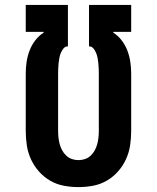

<svg xmlns="http://www.w3.org/2000/svg" viewBox="-20 -755 640 783"><path d="M300 8Q270 8 240.5 2.5Q211 -3 185 -18Q159 -33 139 -55.5Q119 -78 106.5 -105Q94 -132 89.5 -161.5Q85 -191 85 -221V-455Q85 -479 88.5 -502.5Q92 -526 100.5 -548.5Q109 -571 123.5 -590Q138 -609 158 -622V-625H85V-735H257V-566Q246 -566 239 -557.5Q232 -549 228 -539Q224 -529 222 -518.5Q220 -508 219 -497.5Q218 -487 217.5 -476.5Q217 -466 217 -455V-221Q217 -207 218.5 -193.5Q220 -180 223.5 -167Q227 -154 233.5 -142Q240 -130 250 -120.5Q260 -111 273 -106.5Q286 -102 300 -102Q314 -102 327 -106.5Q340 -111 350 -120.5Q360 -130 366.5 -142Q373 -154 376.5 -167Q380 -180 381.5 -193.5Q383 -207 383 -221V-455Q383 -466 382.5 -476.5Q382 -487 381 -497.5Q380 -508 378 -518.5Q376 -529 372 -539Q368 -549 361 -557.5Q354 -566 343 -566V-735H515V-625H442V-622Q462 -609 476.5 -590Q491 -571 499.5 -548.5Q508 -526 511.5 -502.5Q515 -479 515 -455V-221Q515 -191 510.5 -161.5Q506 -132 493.5 -105Q481 -78 461 -55.5Q441 -33 415 -18Q389 -3 359.5 2.5Q330 8 300 8Z"/></svg>

Font: Iosevka Etoile Extrabold
Style: Regular
Weight: 800
Designer: Belleve Invis
Foundry: Belleve Invis
Version: Version 22.1.2; ttfautohint (v1.8.4)